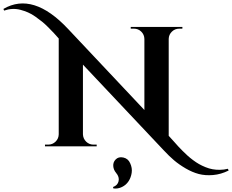

<svg xmlns="http://www.w3.org/2000/svg" viewBox="-234 -858 1361 1126"><path d="M1102.5 131.8 1106.9 142.1Q1061.5 164.6 1015.6 168.5Q969.7 172.4 931.6 162.4Q893.6 152.3 854.7 129.6Q815.9 106.9 786.4 81.8Q756.8 56.6 726.6 23.9L252.4 -479V-70.3Q253.4 -44.9 271.2 -27.3Q289.1 -9.8 314.5 -9.8H333V0H29.8V-9.8H48.3Q73.7 -9.8 91.8 -27.3Q109.9 -44.9 110.4 -70.3V-632.3Q94.7 -650.4 81.8 -664.1Q68.8 -677.7 49.6 -697.3Q30.3 -716.8 12.7 -731Q-4.9 -745.1 -26.6 -760.5Q-48.3 -775.9 -69.8 -785.2Q-91.3 -794.4 -114.5 -800.5Q-137.7 -806.6 -162.1 -805.4Q-186.5 -804.2 -210 -795.9L-213.9 -805.7Q-40 -907.2 165.5 -688L612.8 -212.9V-629.4Q612.3 -654.8 594.5 -672.4Q576.7 -689.9 551.3 -689.9H532.7V-700.2H835.9L835.4 -689.9H817.4Q792 -689.9 774.2 -672.6Q756.3 -655.3 755.4 -630.4V-61.5L770.5 -44.9Q776.4 -38.6 789.3 -24.2Q802.2 -9.8 811.8 1Q821.3 11.7 837.2 27.3Q853 43 866.2 54.9Q879.4 66.9 897.9 80.8Q916.5 94.7 933.3 104.2Q950.2 113.8 971.2 122.3Q992.2 130.9 1012.5 134.5Q1032.7 138.2 1055.9 137.9Q1079.1 137.7 1102.5 131.8ZM431.2 247.1 428.7 238.8Q455.6 229.5 461.4 204.8Q467.3 180.2 446.8 155.8Q431.6 137.7 430.2 115.7Q428.7 93.8 443.4 78.1Q460.4 59.6 489 65.7Q517.6 71.8 529.3 99.1Q542.5 127.4 538.3 155.3Q534.2 183.1 520 204.8Q505.9 226.6 481.7 238.5Q457.5 250.5 431.2 247.1Z"/></svg>

Font: Cinzel Decorative Bold
Style: Regular
Weight: 700
Designer: Natanael Gama
Version: Version 1.001;PS 001.001;hotconv 1.0.56;makeotf.lib2.0.21325